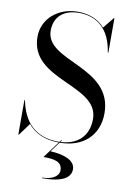

<svg xmlns="http://www.w3.org/2000/svg" viewBox="-106 -824 771 1126"><g transform="rotate(10 280.0 -261.0)"><path d="M48.5 10 102 -63C141 -15.5 199.5 14 286.5 15L213 114C278 114 325 122 325 174.5C325 208.5 286 234 227 234V238C348 238 396 205 396 155C396 99 320 77 248 74L291.5 15C432 15 521 -70 521 -200C521 -479.5 126 -439 126 -624C126 -702.5 177 -754.5 273 -754.5C379.5 -754.5 458 -692.5 478 -555H481.5V-760H478.5L425 -694C386 -739 330.5 -760 263 -760C151.5 -760 56 -685 56 -575C56 -315 460.5 -360.5 460.5 -155.5C460.5 -51.5 394.5 5.5 295 10L303.5 -1H298.5L290 10.5C287.5 10.5 285.5 10.5 283 10.5C139 10.5 71.5 -77 48.5 -195H45V10Z"/></g></svg>

Font: Bodoni* 48pt
Style: Regular
Weight: 400
Version: Version 2.3